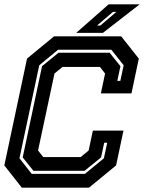

<svg xmlns="http://www.w3.org/2000/svg" viewBox="-20 -868 666 888"><path d="M81 0 0 -103 105 -597 230 -700H540.5L622 -597L588 -436H446.5L466 -528L442 -558.5H269L232 -528L156 -172L180 -141.5H353L390 -172L409.5 -264H551L517 -103L391.5 0ZM126.5 -64H373L460.5 -136L476 -208H462L447.5 -140L371 -78H134.5L85 -140L174.5 -562L250.5 -624H487L537 -562L522.5 -494H536.5L552 -566L495 -638H248.5L161.5 -566L70 -136ZM332.5 -716 482.5 -848H626L456 -716ZM429 -750H444L518.5 -813H502.5Z"/></svg>

Font: Tourney Thin
Style: Bold Italic
Weight: 700
Italic angle: -12°
Version: Version 1.015